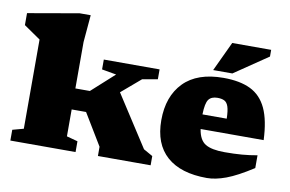

<svg xmlns="http://www.w3.org/2000/svg" viewBox="-81 -888 1579 1044"><g transform="rotate(10 709.0 -366.0)"><path d="M327.5 -76 388.5 -59.5V0H28.5V-59.5L89.5 -76V-568.5L-2.5 -632V-698L279.5 -747H340.5L327.5 -597V-340.5H407.5L532.5 -453.5L452.5 -467.5V-522H760.5V-467.5L676 -452.5L570 -362L752.5 -79.5L803 -51V0H512V-51L407 -224.5H327.5Z M1111.5 -537Q1202.5 -537 1261 -508.5Q1319.5 -480 1349.8 -415.2Q1380 -350.5 1384.5 -241.5H1036.5Q1045.5 -182 1080 -161Q1114.5 -140 1186.5 -140Q1240 -140 1282.5 -143.5Q1325 -147 1366 -154.5V-84Q1279 -28 1220.8 -6.5Q1162.5 15 1115.5 15Q971 15 894.2 -53Q817.5 -121 817.5 -252Q817.5 -384 892.2 -460.5Q967 -537 1111.5 -537ZM1098 -424.5Q1064 -424.5 1049 -404Q1034 -383.5 1032.5 -321.5H1166.5Q1165.5 -366 1158 -388Q1150.5 -410 1135.8 -417.2Q1121 -424.5 1098 -424.5ZM1048 -569 1124.5 -732H1339.5V-695L1154 -569Z"/></g></svg>

Font: Newsreader Caption ExtraBold
Style: Regular
Weight: 800
Designer: Hugues Gentile
Foundry: Production Type
Version: Version 1.001